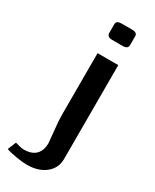

<svg xmlns="http://www.w3.org/2000/svg" viewBox="-290 -704 751 933"><g transform="rotate(30 86.0 -237.5)"><path d="M184.1 -579.1Q184.1 -558.1 154.8 -558.1H96.2Q79.6 -558.1 73.2 -564.7Q66.9 -571.3 66.9 -579.1V-629.9Q66.9 -649.9 96.2 -649.9H154.8Q184.1 -649.9 184.1 -629.9ZM-59.1 107.9Q-24.9 118.2 -9.8 118.2Q33.7 118.2 56.4 95.7Q79.1 73.2 79.1 30.8Q79.1 25.4 73 -33Q66.9 -91.3 66.9 -116.2V-466.8H183.1V59.1Q183.1 111.3 143.3 143.1Q103.5 174.8 38.1 174.8Q20 174.8 -16.6 169.2Q-53.2 163.6 -78.1 154.8Z"/></g></svg>

Font: Resagokr
Style: Bold
Weight: 600
Designer: gluk
Foundry: gluk
Version: Version 0.95